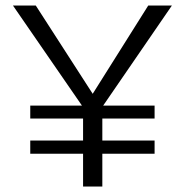

<svg xmlns="http://www.w3.org/2000/svg" viewBox="-20 -678 672 698"><path d="M355 -294H542V-247H352V-167H542V-119H352V0H282V-119H90V-167H282V-247H90V-294H278L27 -658H110L317 -337L519 -658H605Z"/></svg>

Font: Ysabeau SC
Style: Regular
Weight: 400
Designer: Christian Thalmann (Catharsis Fonts)
Version: Version 0.003